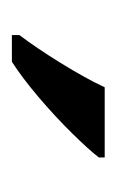

<svg xmlns="http://www.w3.org/2000/svg" viewBox="45 -852 200 331"><g transform="rotate(90 145.5 -686.0)"><path d="M40 -619Q62 -648 88 -690Q114 -732 130 -766H251V-756Q238 -739 209.5 -710Q181 -681 147.5 -652.5Q114 -624 86 -606H40Z"/></g></svg>

Font: Noto Serif Lao Medium
Style: Regular
Weight: 500
Designer: Monotype Design Team
Foundry: Monotype Imaging Inc.
Version: Version 2.003; ttfautohint (v1.8.4.7-5d5b)